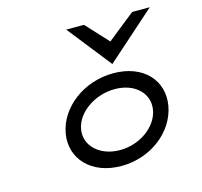

<svg xmlns="http://www.w3.org/2000/svg" viewBox="-108 -860 1041 990"><g transform="rotate(-15 412.5 -365.5)"><path d="M512 -509 774 -742H680L532 -624L423 -742H328ZM490 -381C597 -381 668 -312 653 -226C638 -140 543 -70 436 -70C329 -70 254 -140 269 -226C284 -312 383 -381 490 -381ZM422 11C582 11 712 -95 735 -226C758 -357 664 -462 504 -462C344 -462 210 -357 187 -226C164 -95 262 11 422 11Z"/></g></svg>

Font: Charger Monospace
Style: Regular
Weight: 400
Designer: Jasper
Foundry: Cannot Into Space Fonts
Version: Version 0.980